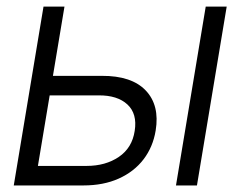

<svg xmlns="http://www.w3.org/2000/svg" viewBox="-20 -566 734 586"><path d="M130.9 -334.5H290.5Q381.8 -335 424.8 -289.8Q467.8 -244.6 455.1 -167.5Q446.8 -117.2 418 -79.6Q389.2 -42 342.5 -21Q295.9 0 234.4 0H22L112.8 -545.9H176.8L95.7 -59.6H244.1Q302.2 -59.6 342.8 -87.2Q383.3 -114.7 391.1 -166.5Q399.4 -218.8 368.9 -247.1Q338.4 -275.4 280.8 -274.9H121.1ZM517.1 0 607.9 -545.9H671.9L581.1 0Z"/></svg>

Font: Inter Tight Light
Style: Italic
Weight: 300
Italic angle: -9.39999°
Designer: Rasmus Andersson
Foundry: rsms
Version: Version 3.004